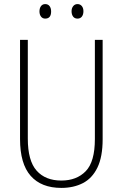

<svg xmlns="http://www.w3.org/2000/svg" viewBox="-20 -909 600 939"><path d="M482 -228Q482 -142 456.5 -89.5Q431 -37 385.5 -13.5Q340 10 280 10Q182 10 130 -49Q78 -108 78 -229V-714H116V-231Q116 -123 159 -74.5Q202 -26 280 -26Q355 -26 399.5 -72Q444 -118 444 -229V-714H482ZM173 -853Q173 -869 180.5 -879Q188 -889 201 -889Q215 -889 222.5 -879Q230 -869 230 -853Q230 -818 201 -818Q188 -818 180.5 -828Q173 -838 173 -853ZM330 -854Q330 -869 338 -879Q346 -889 359 -889Q372 -889 380 -879.5Q388 -870 388 -854Q388 -838 380.5 -828Q373 -818 359 -818Q345 -818 337.5 -828Q330 -838 330 -854Z"/></svg>

Font: Noto Sans Kannada Condensed ExtraLight
Style: Regular
Weight: 200
Width: 3
Designer: Jelle Bosma - Monotype Design Team
Foundry: Monotype Imaging Inc.
Version: Version 2.005; ttfautohint (v1.8.4.7-5d5b)